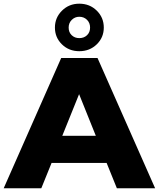

<svg xmlns="http://www.w3.org/2000/svg" viewBox="-34 -1012 854 1032"><path d="M-14.2 0 294.9 -700.2H490.2L799.8 0H594.2L539.1 -136.2H243.2L188 0ZM392.1 -736.8Q336.4 -736.8 298.8 -773.7Q261.2 -810.5 261.2 -863.8Q261.2 -917 299.1 -954.6Q336.9 -992.2 392.1 -992.2Q448.2 -992.2 486.1 -954.8Q523.9 -917.5 523.9 -863.8Q523.9 -810.5 486.1 -773.7Q448.2 -736.8 392.1 -736.8ZM300.8 -282.2H481L391.1 -505.9ZM392.1 -807.1Q417.5 -807.1 433.8 -822.8Q450.2 -838.4 450.2 -863.8Q450.2 -889.2 433.6 -905.5Q417 -921.9 392.1 -921.9Q368.7 -921.9 351.8 -905.3Q335 -888.7 335 -863.8Q335 -838.4 351.3 -822.8Q367.7 -807.1 392.1 -807.1Z"/></svg>

Font: Montserrat ExtraBold
Style: Regular
Weight: 800
Designer: Julieta Ulanovsky
Foundry: Julieta Ulanovsky
Version: Version 9.000